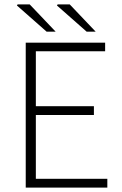

<svg xmlns="http://www.w3.org/2000/svg" viewBox="-20 -853 555 873"><path d="M97 0V-659H458V-620H143V-370H407V-330H143V-40H468V0ZM192 -709 57 -828 60 -833H115L233 -709ZM374 -709 239 -828 242 -833H297L415 -709Z"/></svg>

Font: Mada Light
Style: Regular
Weight: 300
Designer: Khaled Hosny
Version: Version 1.5